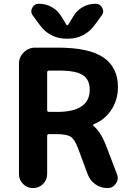

<svg xmlns="http://www.w3.org/2000/svg" viewBox="-20 -1004 690 1004"><path d="M236.3 -302.7Q226.6 -302.7 226.6 -293V-93.8Q226.6 -63.5 205.1 -42Q183.6 -20.5 152.8 -20.5Q122.1 -20.5 100.6 -42Q79.1 -63.5 79.1 -93.8V-669.9Q79.1 -705.1 104 -730Q128.9 -754.9 164.1 -754.9H282.2Q446.3 -754.9 521.5 -703.1Q596.7 -651.4 596.7 -548.8Q596.7 -477.5 557.6 -422.9Q523.4 -375 469.7 -354.5Q466.8 -353.5 466.8 -350.6Q466.8 -347.7 468.8 -345.7Q506.8 -315.4 537.1 -236.3L591.8 -92.8Q595.7 -83 595.7 -73.2Q595.7 -57.6 585.9 -43.9Q570.3 -20.5 542 -20.5Q506.8 -20.5 478.5 -40.5Q450.2 -60.5 438.5 -92.8L387.7 -229.5Q371.1 -274.4 350.1 -288.6Q329.1 -302.7 275.4 -302.7ZM292 -634.8H236.3Q226.6 -634.8 226.6 -625V-428.7Q226.6 -418.9 236.3 -418.9H279.3Q449.2 -418.9 449.2 -535.2Q449.2 -586.9 413.6 -610.8Q377.9 -634.8 292 -634.8ZM327.1 -875Q329.1 -872.1 332 -872.1Q335 -872.1 336.9 -875L363.3 -918Q380.9 -949.2 412.1 -966.8Q443.4 -984.4 479.5 -984.4Q503.9 -984.4 514.6 -962.9Q519.5 -954.1 519.5 -944.3Q519.5 -933.6 510.7 -921.9L472.7 -870.1Q449.2 -837.9 413.6 -819.8Q377.9 -801.8 337.9 -801.8H325.2Q285.2 -801.8 249.5 -819.8Q213.9 -837.9 190.4 -870.1L152.3 -921.9Q143.6 -933.6 143.6 -944.3Q143.6 -954.1 148.4 -962.9Q159.2 -984.4 183.6 -984.4Q219.7 -984.4 251 -966.8Q282.2 -949.2 300.8 -918Z"/></svg>

Font: Gen Jyuu GothicX Bold
Style: Bold
Weight: 700
Designer: Ryoko NISHIZUKA (kana &amp; ideographs); Paul D. Hunt (Latin, Greek &amp; Cyrillic); Wenlong ZHANG (bopomofo); Sandoll C
Version: Version 1.058.20140828